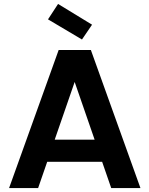

<svg xmlns="http://www.w3.org/2000/svg" viewBox="-20 -952 756 972"><path d="M497 -133H219L173 0H26L277 -699H440L691 0H543ZM358 -537 257 -245H459ZM274 -932 446 -827 395 -752 223 -854Z"/></svg>

Font: SVN-Poppins SemiBold
Style: Regular
Weight: 600
Designer: Ninad Kale (Devanagari), Jonny Pinhorn (Latin)
Foundry: Indian Type Foundry
Version: Version 3.002 2017